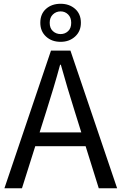

<svg xmlns="http://www.w3.org/2000/svg" viewBox="-20 -1003 648 1023"><path d="M3.6 0 251.7 -733.4H355.3L604 0H506.2L377.9 -410.4Q358 -472.5 340.1 -533.4Q322.3 -594.3 304.2 -658H300.2Q282.9 -593.9 264.6 -533.2Q246.2 -472.5 226.7 -410.4L97.1 0ZM133.1 -224.1V-297.4H471.2V-224.1ZM303 -780.1Q255.6 -780.1 225.2 -808.3Q194.8 -836.4 194.8 -881.7Q194.8 -928.6 225.2 -955.8Q255.6 -982.9 303 -982.9Q349.2 -982.9 380.1 -955.8Q411 -928.6 411 -881.7Q411 -836.4 380.1 -808.3Q349.2 -780.1 303 -780.1ZM303 -821.5Q326.3 -821.5 342.8 -837Q359.4 -852.4 359.4 -881.7Q359.4 -909.8 342.8 -926.1Q326.3 -942.3 303 -942.3Q279.1 -942.3 262 -926.1Q244.8 -909.8 244.8 -881.7Q244.8 -852.4 262 -837Q279.1 -821.5 303 -821.5Z"/></svg>

Font: Noto Sans TC
Style: Regular
Weight: 100
Designer: Ryoko NISHIZUKA 西塚涼子 (kana, bopomofo & ideographs); Paul D. Hunt (Latin, Greek & Cyrillic); Sandoll Communications 산돌커뮤니
Foundry: Adobe
Version: Version 2.004;hotconv 1.0.118;makeotfexe 2.5.65603